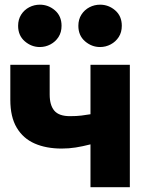

<svg xmlns="http://www.w3.org/2000/svg" viewBox="-20 -780 630 800"><path d="M357 0V-178.5Q324 -170 295.5 -165.5Q267 -161 237 -161Q172.5 -161 124.5 -182Q76.5 -203 49.8 -247.8Q23 -292.5 23 -364V-510H187V-386Q187 -342 206.2 -319Q225.5 -296 271.5 -296Q299.5 -296 319.2 -298.5Q339 -301 357 -304V-510H521V0ZM146 -584Q111 -584 83.2 -608Q55.5 -632 55.5 -672.5Q55.5 -699 68.2 -719Q81 -739 101.8 -749.8Q122.5 -760.5 146 -760.5Q181.5 -760.5 209 -736.8Q236.5 -713 236.5 -672.5Q236.5 -645.5 223.8 -625.8Q211 -606 190.2 -595Q169.5 -584 146 -584ZM397 -584Q362 -584 334.2 -608Q306.5 -632 306.5 -672.5Q306.5 -699 319.2 -719Q332 -739 352.8 -749.8Q373.5 -760.5 397 -760.5Q432.5 -760.5 460 -736.8Q487.5 -713 487.5 -672.5Q487.5 -645.5 474.8 -625.8Q462 -606 441.2 -595Q420.5 -584 397 -584Z"/></svg>

Font: Geologica Roman
Style: Bold
Weight: 700
Designer: Sindre Bremnes, Frode Helland
Foundry: Monokrom Skriftforlag AS
Version: Version 1.010;gftools[0.9.28]